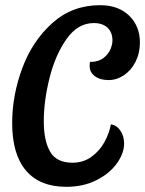

<svg xmlns="http://www.w3.org/2000/svg" viewBox="-20 -700 560 741"><path d="M27 -225Q27 -332 66 -437Q105 -542 182 -611Q259 -680 366 -680Q437 -680 478.5 -639.5Q520 -599 520 -536Q520 -495 503 -461.5Q486 -428 458 -409.5Q430 -391 399 -391Q366 -391 346 -406Q326 -421 326 -445Q326 -458 328 -462L332 -461Q362 -462 380.5 -477Q399 -492 406.5 -510.5Q414 -529 414 -544Q414 -575 395 -593Q376 -611 342 -611Q280 -611 236.5 -549Q193 -487 171 -398.5Q149 -310 149 -232Q149 -157 173.5 -114.5Q198 -72 260 -72Q301 -72 332.5 -94.5Q364 -117 383 -151.5Q402 -186 408 -220Q430 -217 444.5 -196Q459 -175 459 -146Q459 -109 431.5 -70Q404 -31 353 -5Q302 21 236 21Q134 21 80.5 -41.5Q27 -104 27 -225Z"/></svg>

Font: Sansita SW
Style: Italic
Weight: 400
Italic angle: -11°
Designer: Pablo Cosgaya
Foundry: Omnibus-Type
Version: Version 1.000